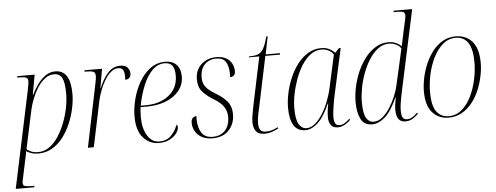

<svg xmlns="http://www.w3.org/2000/svg" viewBox="-69 -924 3433 1328"><g transform="rotate(-5 1647.5 -260.0)"><path d="M132 -430Q136 -453 139 -469Q142 -485 142 -494Q142 -515 128 -520.5Q114 -526 83 -526H67L70 -536H189L164 -396H166Q185 -436 210 -470Q235 -504 265.5 -525Q296 -546 333 -546Q438 -546 438 -380Q438 -335 427 -282.5Q416 -230 394.5 -178.5Q373 -127 340.5 -84Q308 -41 264.5 -15.5Q221 10 167 10Q141 10 121 3.5Q101 -3 84 -14Q82 -1 80.5 10Q79 21 75 35L47 168Q44 178 42.5 187.5Q41 197 41 204Q41 221 55.5 225.5Q70 230 103 230H121L118 240H-10ZM168 0Q210 0 245.5 -25.5Q281 -51 308.5 -93.5Q336 -136 355.5 -187Q375 -238 385 -290Q395 -342 395 -386Q395 -464 378 -495.5Q361 -527 322 -527Q288 -527 259 -504.5Q230 -482 207.5 -447Q185 -412 169.5 -372.5Q154 -333 146 -298L88 -27Q97 -19 117 -9.5Q137 0 168 0Z M603 -441Q610 -473 610 -490Q610 -514 595 -520Q580 -526 550 -526H534L536 -536H657L634 -402H636Q661 -465 697 -505.5Q733 -546 783 -546Q820 -546 835 -527Q850 -508 850 -486Q850 -468 839.5 -457Q829 -446 810 -446Q811 -452 811 -457Q811 -462 811 -467Q811 -503 800 -516.5Q789 -530 770 -530Q742 -530 718.5 -510.5Q695 -491 675.5 -459.5Q656 -428 642 -391.5Q628 -355 620 -320L553 0H512Z M1006 10Q939 10 895.5 -40Q852 -90 852 -187Q852 -244 868 -306.5Q884 -369 915 -423.5Q946 -478 991.5 -512Q1037 -546 1096 -546Q1146 -546 1174 -517Q1202 -488 1202 -436Q1202 -378 1167 -335.5Q1132 -293 1073.5 -270.5Q1015 -248 942 -248H899Q898 -241 896.5 -220.5Q895 -200 895 -183Q895 -99 926.5 -49.5Q958 0 1008 0Q1059 0 1090 -31Q1121 -62 1136 -105Q1144 -101 1144 -88Q1144 -67 1127 -44.5Q1110 -22 1079 -6Q1048 10 1006 10ZM938 -258Q1003 -258 1053.5 -281Q1104 -304 1132.5 -345.5Q1161 -387 1161 -444Q1161 -493 1144 -514.5Q1127 -536 1091 -536Q1043 -536 1005.5 -498.5Q968 -461 942 -398Q916 -335 901 -258Z M1377 10Q1331 10 1301 -7.5Q1271 -25 1256.5 -52Q1242 -79 1242 -108Q1242 -133 1253.5 -143Q1265 -153 1279 -153Q1278 -140 1278 -126Q1280 -69 1303.5 -34.5Q1327 0 1379 0Q1434 0 1465.5 -34.5Q1497 -69 1497 -129Q1497 -168 1476 -199.5Q1455 -231 1407 -259Q1359 -288 1331.5 -320Q1304 -352 1304 -405Q1304 -470 1346 -508.5Q1388 -547 1450 -547Q1493 -547 1519.5 -531.5Q1546 -516 1558.5 -491.5Q1571 -467 1571 -440Q1571 -401 1534 -401Q1535 -407 1535 -414Q1535 -421 1535 -428Q1534 -478 1515.5 -507.5Q1497 -537 1449 -537Q1400 -537 1369 -505Q1338 -473 1338 -415Q1338 -372 1361 -346Q1384 -320 1428 -294Q1476 -266 1504 -231.5Q1532 -197 1532 -144Q1532 -79 1492 -34.5Q1452 10 1377 10Z M1740 10Q1696 10 1678.5 -14.5Q1661 -39 1661 -76Q1661 -95 1664.5 -119Q1668 -143 1678 -192L1748 -526H1675L1677 -532Q1712 -532 1736 -539.5Q1760 -547 1776.5 -574Q1793 -601 1808 -659H1818L1793 -536H1893L1891 -526H1790L1717 -178Q1705 -126 1702 -103Q1699 -80 1699 -66Q1699 -35 1710 -19.5Q1721 -4 1747 -4Q1771 -4 1790.5 -10Q1810 -16 1832 -27L1836 -19Q1785 10 1740 10Z M2022 10Q1967 10 1941 -32.5Q1915 -75 1915 -155Q1915 -203 1926.5 -256.5Q1938 -310 1960 -361.5Q1982 -413 2014 -454.5Q2046 -496 2087.5 -521Q2129 -546 2178 -546Q2211 -546 2234 -534.5Q2257 -523 2273 -505L2302 -535H2314L2241 -202Q2237 -183 2232.5 -156.5Q2228 -130 2225 -104.5Q2222 -79 2222 -63Q2222 -35 2230.5 -19.5Q2239 -4 2259 -4Q2278 -4 2294.5 -14Q2311 -24 2331 -42L2336 -35Q2318 -16 2295 -3Q2272 10 2246 10Q2214 10 2198.5 -11.5Q2183 -33 2184 -70Q2184 -88 2187 -113Q2190 -138 2195 -161H2192Q2151 -67 2107.5 -28.5Q2064 10 2022 10ZM2031 -3Q2061 -3 2089.5 -26.5Q2118 -50 2142.5 -89Q2167 -128 2185.5 -175.5Q2204 -223 2214 -271L2263 -494Q2250 -515 2227 -525.5Q2204 -536 2180 -536Q2138 -536 2103.5 -510Q2069 -484 2042 -441Q2015 -398 1996.5 -346.5Q1978 -295 1968 -243.5Q1958 -192 1958 -149Q1958 -67 1978.5 -35Q1999 -3 2031 -3Z M2486 10Q2429 10 2406.5 -36Q2384 -82 2384 -154Q2384 -203 2395.5 -257Q2407 -311 2429 -362Q2451 -413 2483 -454.5Q2515 -496 2556 -521Q2597 -546 2646 -546Q2675 -546 2697.5 -536Q2720 -526 2736 -510Q2740 -530 2744.5 -551.5Q2749 -573 2753 -592L2776 -697Q2777 -705 2778 -711Q2779 -717 2779 -722Q2779 -738 2768 -744Q2757 -750 2735 -750H2700L2702 -760H2830L2710 -202Q2706 -183 2701 -158Q2696 -133 2693 -109Q2690 -85 2690 -69Q2690 -34 2699 -19Q2708 -4 2729 -4Q2748 -4 2765.5 -14.5Q2783 -25 2801 -43L2807 -36Q2788 -16 2765.5 -3Q2743 10 2716 10Q2653 10 2653 -76Q2653 -95 2656 -116Q2659 -137 2664 -161H2661Q2619 -67 2574.5 -28.5Q2530 10 2486 10ZM2497 -7Q2530 -7 2559 -31.5Q2588 -56 2612 -93.5Q2636 -131 2652 -171Q2668 -211 2675 -242L2732 -495Q2720 -515 2696.5 -525.5Q2673 -536 2648 -536Q2607 -536 2572.5 -510Q2538 -484 2511 -441.5Q2484 -399 2465 -348Q2446 -297 2436.5 -245Q2427 -193 2427 -150Q2427 -71 2446 -39Q2465 -7 2497 -7Z M3016 10Q2948 10 2904.5 -38Q2861 -86 2861 -185Q2861 -228 2871 -277Q2881 -326 2901 -373.5Q2921 -421 2951 -460Q2981 -499 3022 -522.5Q3063 -546 3114 -546Q3157 -546 3192.5 -526Q3228 -506 3249 -462.5Q3270 -419 3270 -348Q3270 -306 3260 -257.5Q3250 -209 3230.5 -161.5Q3211 -114 3180.5 -75.5Q3150 -37 3109 -13.5Q3068 10 3016 10ZM3018 0Q3070 0 3109.5 -34Q3149 -68 3175 -122Q3201 -176 3214 -238Q3227 -300 3227 -356Q3227 -450 3197 -493Q3167 -536 3112 -536Q3062 -536 3023 -503Q2984 -470 2957 -416Q2930 -362 2916.5 -299.5Q2903 -237 2903 -178Q2903 -80 2934 -40Q2965 0 3018 0Z"/></g></svg>

Font: Noto Serif Display SemiCondensed ExtraLight
Style: Italic
Weight: 200
Width: 4
Italic angle: -12°
Designer: Monotype Design Team
Foundry: Monotype Imaging Inc.
Version: Version 2.009